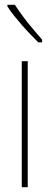

<svg xmlns="http://www.w3.org/2000/svg" viewBox="-20 -783 206 803"><path d="M96 0H71V-527H96ZM42 -763Q60 -736 78.5 -711Q97 -686 117 -663Q137 -640 156 -617V-606H140Q126 -620 108.5 -638Q91 -656 73.5 -676Q56 -696 39.5 -716.5Q23 -737 11 -756V-763Z"/></svg>

Font: Noto Sans Khmer ExtraCondensed Thin
Style: Regular
Weight: 250
Width: 2
Designer: Danh Hong and the Monotype Design Team
Foundry: Monotype Imaging Inc.
Version: Version 2.004